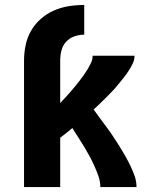

<svg xmlns="http://www.w3.org/2000/svg" viewBox="-20 -755 640 775"><path d="M77 0V-510Q77 -542 83.5 -573Q90 -604 105.5 -631Q121 -658 145 -679Q169 -700 197.5 -712.5Q226 -725 257 -730Q288 -735 320 -735V-615Q299 -615 279.5 -608Q260 -601 246.5 -586Q233 -571 228 -551Q223 -531 223 -510V-339Q233 -350 243 -360.5Q253 -371 262.5 -382Q272 -393 281.5 -404.5Q291 -416 300 -427.5Q309 -439 317.5 -451Q326 -463 333.5 -475.5Q341 -488 347.5 -501.5Q354 -515 354 -530H523Q523 -513 515 -497Q507 -481 497.5 -466.5Q488 -452 477 -438.5Q466 -425 455 -411.5Q444 -398 432 -385.5Q420 -373 407.5 -360.5Q395 -348 382.5 -336Q370 -324 358 -313Q371 -295 384.5 -276.5Q398 -258 411.5 -240Q425 -222 437.5 -203Q450 -184 462 -165Q474 -146 485 -126.5Q496 -107 506 -86.5Q516 -66 523.5 -44.5Q531 -23 531 0H385Q385 -22 377.5 -43.5Q370 -65 361 -85Q352 -105 341.5 -124.5Q331 -144 319.5 -163Q308 -182 296 -200.5Q284 -219 272 -238Q260 -228 247.5 -218Q235 -208 223 -199V0Z"/></svg>

Font: Iosevka Curly Heavy Extended
Style: Regular
Weight: 900
Width: 7
Monospace: yes
Designer: Belleve Invis
Foundry: Belleve Invis
Version: Version 11.1.0; ttfautohint (v1.8.3)